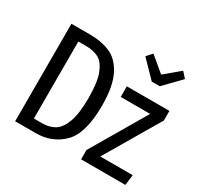

<svg xmlns="http://www.w3.org/2000/svg" viewBox="-163 -978 1213 1175"><g transform="rotate(30 443.0 -391.0)"><path d="M489 -348Q489 -153 413 -76.5Q337 0 220 0H76V-689H205Q289 -689 350.5 -662.5Q412 -636 450.5 -560.5Q489 -485 489 -348ZM167 -616V-72H226Q276 -72 312.5 -94Q349 -116 371.5 -176.5Q394 -237 394 -348Q394 -461 370.5 -519.5Q347 -578 310.5 -597Q274 -616 222 -616ZM862 -527V-459L635 -74H864L855 0H542V-66L769 -452H561V-527ZM812 -782 847 -743 735 -628H679L567 -743L602 -782L707 -694Z"/></g></svg>

Font: Fira Sans Extra Condensed
Style: Regular
Weight: 400
Width: 1
Designer: Carrois Corporate & Edenspiekermann AG
Foundry: Carrois Corporate GbR & Edenspiekermann AG
Version: Version 4.203